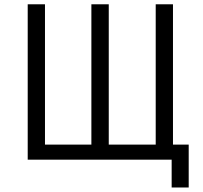

<svg xmlns="http://www.w3.org/2000/svg" viewBox="-20 -726 925 873"><path d="M838 126.5H760.5V0H106V-706.5H184.5V-68.5H395.5V-706.5H474.5V-68.5H688V-706.5H766.5V-68.5H838Z"/></svg>

Font: Acari Sans
Style: Regular
Weight: 400
Designer: Alfredo Marco Pradil and Stefan Peev (font) & Cristiano Sobral (main changes)
Foundry: Alfredo Marco Pradil and Stefan Peev (font) & Cristiano Sobral (main changes)
Version: Version 1.063; ttfautohint (v1.8.3)